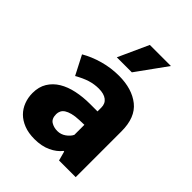

<svg xmlns="http://www.w3.org/2000/svg" viewBox="-205 -805 921 921"><g transform="rotate(45 256.0 -344.5)"><path d="M67 -438Q108 -462 159.5 -476.5Q211 -491 265 -491Q354 -491 408 -448Q462 -405 462 -311V0H349L336 -48H332Q312 -22 276.5 -5.5Q241 11 193 11Q152 11 121.5 -1Q91 -13 71 -33Q51 -53 40.5 -80.5Q30 -108 30 -139Q30 -181 48.5 -211Q67 -241 98.5 -260Q130 -279 172.5 -288Q215 -297 263 -297H313V-323Q313 -350 294 -364.5Q275 -379 240 -379Q210 -379 181 -370Q152 -361 117 -341ZM314 -207 281 -206Q253 -205 234 -200Q215 -195 203.5 -187.5Q192 -180 187 -169.5Q182 -159 182 -148Q182 -117 200.5 -105.5Q219 -94 243 -94Q267 -94 286.5 -108Q306 -122 314 -139ZM297 -546H195L265 -700H408Z"/></g></svg>

Font: Mukta Malar ExtraBold
Style: Regular
Weight: 800
Designer: Aadarsh Rajan, Girish Dalvi, Yashodeep Gholap
Foundry: Ek Type
Version: Version 2.538;PS 1.000;hotconv 16.6.51;makeotf.lib2.5.65220;